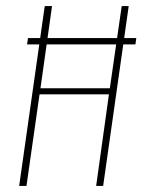

<svg xmlns="http://www.w3.org/2000/svg" viewBox="-20 -611 472 631"><path d="M43 0 127 -591H151L113 -321H341L380 -591H403L319 0H296L338 -301H110L67 0ZM69 -465 72 -486H428L425 -465Z"/></svg>

Font: Alumni Sans SC Thin
Style: Italic
Weight: 100
Italic angle: -8°
Designer: Robert E. Leuschke
Foundry: Robert E. Leuschke
Version: Version 1.016